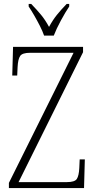

<svg xmlns="http://www.w3.org/2000/svg" viewBox="-20 -951 483 971"><path d="M25 0V-26L352 -684H132Q93 -684 82 -668Q71 -652 69 -612L67 -569H42L46 -714H400V-687L74 -30H318Q358 -30 368.5 -46Q379 -62 381 -101L383 -145H409L405 0ZM203 -771Q195 -794 181.5 -820.5Q168 -847 153 -873Q138 -899 125 -918V-931H138Q167 -901 188 -875.5Q209 -850 228 -815Q247 -850 267.5 -875.5Q288 -901 317 -931H330V-918Q311 -890 288 -847.5Q265 -805 252 -771Z"/></svg>

Font: Noto Serif Ethiopic Condensed ExtraLight
Style: Regular
Weight: 200
Width: 3
Designer: Monotype Design Team
Foundry: Monotype Imaging Inc.
Version: Version 2.102; ttfautohint (v1.8.4.7-5d5b)